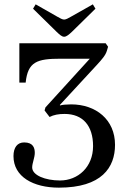

<svg xmlns="http://www.w3.org/2000/svg" viewBox="-20 -849 595 883"><path d="M132 -809 241 -702C254 -690 264 -680 275 -680C286 -680 298 -691 310 -702L419 -809L407 -829L306 -772C294 -765 283 -759 275 -759C267 -759 256 -765 244 -772L144 -829ZM42 -131C42 -36 133 14 251 14C448 14 509 -79 509 -183C509 -299 421 -369 307 -369C287 -369 263 -367 257 -364L255 -366L426 -551C448 -575 466 -595 472 -617L477 -634L466 -650H69V-469H98C108 -565 150 -579 259 -579H393L189 -355L185 -341L208 -311C227 -321 250 -325 277 -325C361 -325 408 -271 408 -177C408 -81 339 -19 256 -19C188 -19 128 -43 128 -79C128 -99 140 -124 140 -146C140 -168 133 -194 91 -194C60 -194 42 -171 42 -131Z"/></svg>

Font: erewhon
Style: Regular
Weight: 400
Version: Version 1.0.0